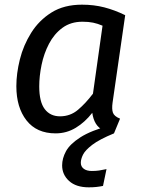

<svg xmlns="http://www.w3.org/2000/svg" viewBox="-20 -559 609 822"><path d="M331 -539Q382 -539 426.5 -527.5Q471 -516 516 -494L462 -120Q458 -92 463.5 -76.5Q469 -61 494 -51L468 12Q442 8 422 -1.5Q402 -11 390.5 -29.5Q379 -48 375 -76Q344 -36 304.5 -12Q265 12 218 12Q137 12 93.5 -43.5Q50 -99 50 -190Q50 -244 65 -304.5Q80 -365 113.5 -418.5Q147 -472 200.5 -505.5Q254 -539 331 -539ZM333 -466Q283 -466 247.5 -440Q212 -414 190 -372Q168 -330 158 -281.5Q148 -233 148 -189Q148 -123 171.5 -92Q195 -61 237 -61Q281 -61 314 -89Q347 -117 378 -158L419 -449Q398 -458 378.5 -462Q359 -466 333 -466ZM454 -23 468 12Q405 38 375 61Q345 84 335.5 103Q326 122 326 138Q326 154 338.5 163.5Q351 173 373 173Q390 173 404 171Q418 169 436 165L421 237Q406 240 392 241.5Q378 243 360 243Q306 243 276 216Q246 189 246 149Q246 119 262.5 88.5Q279 58 324 29Q369 0 454 -23Z"/></svg>

Font: Fira Sans Variable
Style: Italic
Weight: 397
Italic angle: -8°
Designer: Carrois Corporate & Edenspiekermann AG
Foundry: Carrois Corporate GbR & Edenspiekermann AG
Version: Version 4.202